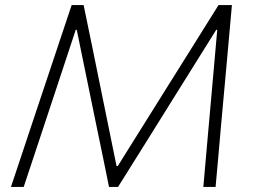

<svg xmlns="http://www.w3.org/2000/svg" viewBox="-20 -733 994 753"><path d="M23 0Q42.5 -59 61.8 -116.2Q81 -173.5 102.5 -238.5L181 -473.5Q202.5 -537.5 221.2 -594Q240 -650.5 261 -713H308Q325.5 -628.5 341.8 -549.2Q358 -470 374 -391L437 -82H442L636 -392Q685 -470 734.5 -549.2Q784 -628.5 837 -713H889.5Q884 -652 879 -595.2Q874 -538.5 868 -472.5L846.5 -236.5Q841 -172.5 836 -116.2Q831 -60 825.5 0H777.5Q787 -105.5 795.2 -201.5Q803.5 -297.5 811 -378.5L832 -616H828L668 -360Q610.5 -267.5 552 -174Q493.5 -80.5 443 0H407.5Q397.5 -50 385 -110.8Q372.5 -171.5 359.2 -235.2Q346 -299 334 -358L281 -616H277L198.5 -378.5Q171 -296.5 139.8 -201.2Q108.5 -106 73 0Z"/></svg>

Font: Commissioner ExtraLight
Style: Italic
Weight: 200
Italic angle: -12°
Designer: Kostas Bartsokas
Foundry: Kostas Bartsokas
Version: Version 1.000; ttfautohint (v1.8.3)